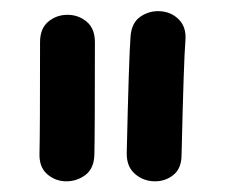

<svg xmlns="http://www.w3.org/2000/svg" viewBox="-20 -761 413 350"><path d="M311 -479Q315 -652 318 -687Q320 -711 306.5 -725Q293 -739 273 -740.5Q253 -742 236.5 -731Q220 -720 218 -695Q215 -657 211 -481Q211 -457 226 -444Q241 -431 261 -430.5Q281 -430 296 -442Q311 -454 311 -479ZM152 -478Q153 -515 153 -684Q153 -709 138 -721.5Q123 -734 103 -734Q83 -734 68 -721.5Q53 -709 53 -684Q53 -517 52 -482Q51 -457 65.5 -444Q80 -431 99.5 -430.5Q119 -430 135 -441.5Q151 -453 152 -478Z"/></svg>

Font: Balsamiq Sans
Style: Regular
Weight: 400
Designer: Michael Angeles
Foundry: Balsamiq SRL
Version: Version 1.020; ttfautohint (v1.8.4.7-5d5b);gftools[0.9.26]